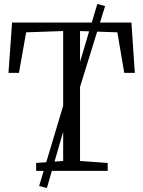

<svg xmlns="http://www.w3.org/2000/svg" viewBox="-20 -856 718 962"><path d="M296.5 -49.5V-700.5L111 -694L75 -491H22.5L40.5 -743H638.5L655.5 -491H602.5L568 -694L381 -700.5V-49.5L519.5 -39.5V0H161V-39.5ZM176 76 314 -384 341.5 -413.5 467.5 -836 506.5 -825.5 376 -404.5 347.5 -372 215 86Z"/></svg>

Font: Merriweather 36pt Light
Style: Regular
Weight: 300
Designer: Eben Sorkin
Foundry: Eben Sorkin
Version: Version 2.100